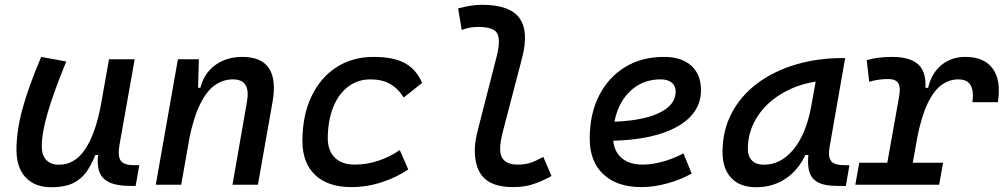

<svg xmlns="http://www.w3.org/2000/svg" viewBox="-20 -762 4142 792"><path d="M191.4 10.3Q123 10.3 85.4 -30.5Q47.9 -71.3 47.9 -145Q47.9 -219.7 72 -310.3Q96.2 -400.9 149.9 -527.3L253.4 -508.3Q200.2 -378.9 176.3 -295.7Q152.3 -212.4 152.3 -157.2Q152.3 -121.6 170.9 -102.1Q189.5 -82.5 223.1 -82.5Q288.1 -82.5 330.6 -145.3Q373 -208 395.5 -325.7L386.7 -122.6H354.5L382.3 -146Q365.2 -98.1 343.3 -63Q321.3 -27.8 285.9 -8.8Q250.5 10.3 191.4 10.3ZM516.6 4.9Q463.9 4.9 432.6 -9Q401.4 -22.9 390.1 -52.7Q378.9 -82.5 385.3 -129.9L379.4 -234.9L429.7 -517.6H535.6L473.1 -165.5Q464.8 -118.7 477.8 -99.6Q490.7 -80.6 533.7 -80.6H554.7L539.6 4.9Z M622.6 0 713.9 -517.6H800.3L796.9 -394L727.5 0ZM939 0 999 -344.2Q1006.8 -389.2 992.4 -411.9Q978 -434.6 940.9 -434.6Q901.4 -434.6 867.7 -411.6Q834 -388.7 806.9 -335.2Q779.8 -281.7 760.7 -190.4L785.2 -399.9H806.6Q822.3 -460.9 868.7 -494.1Q915 -527.3 980 -527.3Q1058.6 -527.3 1089.6 -480.2Q1120.6 -433.1 1104 -340.3L1043.9 0Z M1443.4 -83Q1494.1 -83 1542.7 -99.6Q1591.3 -116.2 1628.9 -143.1L1664.1 -63Q1616.2 -30.3 1554.7 -10.3Q1493.2 9.8 1429.2 9.8Q1333 9.8 1280.3 -40Q1227.5 -89.8 1227.5 -180.2Q1227.5 -285.2 1264.2 -363Q1300.8 -440.9 1366.9 -484.1Q1433.1 -527.3 1522 -527.3Q1602.1 -527.3 1649.4 -502Q1696.8 -476.6 1721.2 -419.9L1645.5 -359.9Q1620.1 -398.9 1587.4 -416.7Q1554.7 -434.6 1508.3 -434.6Q1455.6 -434.6 1415.8 -404.3Q1376 -374 1354.2 -319.3Q1332.5 -264.6 1332 -190.9Q1332.5 -139.6 1361.6 -111.3Q1390.6 -83 1443.4 -83Z M2096.2 9.8Q2015.1 9.8 1976.8 -27.6Q1938.5 -64.9 1938.5 -143.6Q1938.5 -161.1 1941.9 -182.6Q1945.3 -204.1 1952.6 -231.9L2028.3 -527.3Q2045.4 -593.8 2032 -622.3Q2018.6 -650.9 1953.1 -650.9Q1936.5 -650.9 1919.2 -648.2Q1901.9 -645.5 1884.8 -638.2L1869.6 -727.1Q1894 -733.9 1918.9 -738Q1943.8 -742.2 1968.8 -742.2Q2082 -742.2 2122.3 -688Q2162.6 -633.8 2133.3 -521.5L2057.6 -231.9Q2049.8 -203.1 2046.4 -182.6Q2043 -162.1 2043 -147.9Q2043 -83 2115.2 -83Q2145 -83 2167.5 -90.3Q2189.9 -97.7 2221.2 -114.7L2254.9 -36.1Q2220.7 -16.6 2182.9 -3.4Q2145 9.8 2096.2 9.8Z M2630.4 -83Q2669.4 -83 2713.9 -95.2Q2758.3 -107.4 2799.3 -129.4L2833 -45.9Q2785.2 -19.5 2730.5 -4.9Q2675.8 9.8 2626 9.8Q2525.4 9.8 2469 -43Q2412.6 -95.7 2412.6 -189.9Q2412.6 -291.5 2450.9 -367.2Q2489.3 -442.9 2558.1 -485.1Q2627 -527.3 2718.8 -527.3Q2791 -527.3 2831.3 -491.2Q2871.6 -455.1 2871.6 -390.6Q2871.6 -294.9 2773.7 -239.7Q2675.8 -184.6 2500.5 -181.2L2490.2 -259.3Q2621.1 -261.2 2694.1 -293.9Q2767.1 -326.7 2767.1 -384.3Q2767.1 -407.7 2751 -421.1Q2734.9 -434.6 2705.1 -434.6Q2647 -434.6 2602.8 -404.8Q2558.6 -375 2533.9 -321.3Q2509.3 -267.6 2508.8 -195.8Q2509.3 -142.6 2541.5 -112.8Q2573.7 -83 2630.4 -83Z M3099.1 10.3Q3032.7 10.3 2996.6 -27.8Q2960.4 -65.9 2960.4 -135.3Q2960.4 -223.1 2997.8 -294.7Q3035.2 -366.2 3102.5 -417Q3169.9 -467.8 3260.3 -495.1Q3350.6 -522.5 3456.5 -522.5H3466.3L3401.9 -154.8Q3395 -115.7 3408 -98.1Q3420.9 -80.6 3463.9 -80.6H3483.9L3469.2 4.9H3434.6Q3397 4.9 3371.8 -2.7Q3346.7 -10.3 3332.8 -26.6Q3318.8 -43 3314.9 -69.8Q3311 -96.7 3315.9 -135.3L3344.2 -122.6H3287.6L3313.5 -150.9Q3286.6 -74.2 3230.5 -32Q3174.3 10.3 3099.1 10.3ZM3130.9 -82.5Q3201.2 -82.5 3253.4 -146Q3305.7 -209.5 3326.7 -325.7L3352.1 -467.3L3391.6 -429.7Q3323.2 -426.8 3263.9 -404.3Q3204.6 -381.8 3159.9 -344Q3115.2 -306.2 3090.1 -256.1Q3064.9 -206.1 3064.9 -147.5Q3064.9 -116.2 3082.3 -99.4Q3099.6 -82.5 3130.9 -82.5Z M3624 0 3689 -364.7Q3695.8 -402.3 3685.1 -419.2Q3674.3 -436 3644.5 -436Q3603.5 -436 3565.4 -424.8L3555.2 -513.7Q3577.1 -520.5 3603.5 -523.9Q3629.9 -527.3 3660.2 -527.3Q3745.1 -527.3 3776.9 -486.3Q3808.6 -445.3 3792.5 -355L3729 0ZM3508.3 0 3524.4 -90.8H3870.1L3854 0ZM3762.7 -190.4 3787.1 -399.9H3808.6Q3822.8 -460.9 3863.8 -494.1Q3904.8 -527.3 3962.4 -527.3Q4040.5 -527.3 4075.4 -478.3Q4110.4 -429.2 4096.2 -340.3H3991.2Q3997.6 -388.2 3983.4 -411.4Q3969.2 -434.6 3933.1 -434.6Q3896 -434.6 3864 -411.6Q3832 -388.7 3806.4 -335.2Q3780.8 -281.7 3762.7 -190.4Z"/></svg>

Font: Cascadia Code PL
Style: Italic
Weight: 400
Italic angle: -10°
Monospace: yes
Designer: Aaron Bell
Foundry: Saja Typeworks
Version: Version 2404.023